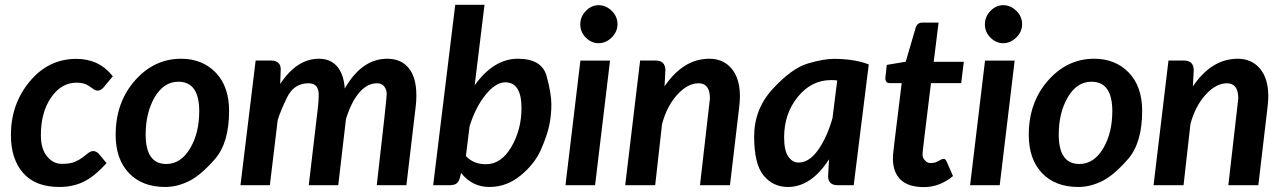

<svg xmlns="http://www.w3.org/2000/svg" viewBox="-20 -763 5285 791"><path d="M24.9 -206.5Q24.9 -334 102.3 -427.2Q179.7 -520.5 294.4 -520.5Q388.7 -520.5 444.8 -448.7L405.3 -401.4Q393.6 -389.6 383.8 -389.6Q374 -389.6 366.9 -394.8Q359.9 -399.9 342.8 -411.1Q325.7 -422.4 294.9 -422.4Q232.9 -422.4 190.7 -361.6Q148.4 -300.8 148.4 -206.1Q148.4 -149.4 173.8 -118.7Q199.2 -87.9 234.4 -87.9Q269.5 -87.9 288.3 -96.2Q307.1 -104.5 320.1 -114.3Q333 -124 343.3 -132.3Q353.5 -140.6 364.7 -140.6Q376 -140.6 387.7 -128.9L418.9 -90.8Q367.7 -34.7 323.5 -13.7Q279.3 7.3 224.6 7.3Q126 7.3 75.4 -50.3Q24.9 -107.9 24.9 -206.5Z M660.6 7.3Q565.9 7.3 511.2 -50Q456.5 -107.4 456.5 -207.5Q456.5 -340.8 535.6 -430.9Q614.7 -521 726.1 -521Q813.5 -521 868.7 -463.9Q923.8 -406.7 923.8 -306.2Q923.8 -174.8 865.7 -107.9Q807.6 -41 758.5 -16.8Q709.5 7.3 660.6 7.3ZM580.1 -208.5Q580.1 -87.4 665 -87.4Q724.6 -87.4 762.7 -150.9Q800.8 -214.4 800.8 -305.2Q800.8 -426.3 714.8 -426.3Q654.8 -426.3 617.4 -362.5Q580.1 -298.8 580.1 -208.5Z M1532.7 -419.9Q1492.7 -419.9 1459.7 -381.1Q1426.8 -342.3 1405.3 -272.5L1373.5 0H1252L1290.5 -326.7Q1293 -353.5 1293 -373Q1293 -419.9 1251 -419.9Q1190.9 -419.9 1162.6 -361.6Q1134.3 -303.2 1124 -268.1L1091.8 0H970.7L1033.2 -513.7H1095.7Q1136.7 -513.7 1136.7 -476.1V-474.6Q1136.7 -473.6 1136.2 -472.2L1135.7 -454.6Q1135.3 -438.5 1134.3 -417Q1202.6 -521 1293.9 -521Q1341.3 -521 1368.7 -489.5Q1396 -458 1400.4 -398.4Q1470.7 -521 1575.2 -521Q1632.8 -521 1664.1 -482.2Q1695.3 -443.4 1695.3 -370.6Q1695.3 -345.2 1692.9 -326.7L1654.3 0H1532.2Q1573.2 -356.9 1573.2 -375Q1573.2 -393.1 1563.2 -406.5Q1553.2 -419.9 1532.7 -419.9Z M2128.4 -317.4Q2128.4 -423.8 2062 -423.8Q2022 -423.8 1980.5 -372.6Q1939 -321.3 1914.6 -242.7L1899.4 -120.1Q1930.7 -86.4 1981.9 -86.4Q2044.9 -86.4 2086.7 -157.7Q2128.4 -229 2128.4 -317.4ZM1935.5 -411.6Q2014.2 -521 2113.3 -521Q2212.4 -521 2231.9 -449.7Q2251.5 -378.4 2251.5 -332.5Q2251.5 -286.6 2242.4 -244.6Q2233.4 -202.6 2207.8 -144.8Q2182.1 -86.9 2124.5 -39.8Q2066.9 7.3 1996.1 7.3Q1924.8 7.3 1879.4 -50.8L1875.5 -34.2Q1871.6 -16.1 1862.1 -8.1Q1852.5 0 1832 0H1764.6L1855.5 -743.2H1976.1Z M2446.3 -585Q2416.5 -585 2393.6 -607.9Q2370.6 -630.9 2370.6 -662.6Q2370.6 -694.3 2393.6 -718Q2416.5 -741.7 2446.3 -741.7Q2476.1 -741.7 2500 -718.5Q2523.9 -695.3 2523.9 -663.6Q2523.9 -631.8 2499.8 -608.4Q2475.6 -585 2446.3 -585ZM2493.2 -513.2 2431.6 0H2309.6L2371.1 -513.2Z M2904.8 -357.4Q2904.8 -419.9 2857.9 -419.9Q2813 -419.9 2770.3 -373Q2727.5 -326.2 2707.5 -252L2679.2 0H2555.7L2617.2 -513.7H2680.2Q2721.2 -513.7 2721.2 -473.6L2717.8 -407.2Q2794.9 -521 2902.3 -521Q2960 -521 2994.1 -480.2Q3028.3 -439.5 3028.3 -366.2Q3028.3 -352.5 3025.9 -326.7L2987.3 0H2863.8Q2904.8 -355 2904.8 -357.4Z M3269.5 -93.3Q3314 -93.3 3350.8 -145.8Q3387.7 -198.2 3409.7 -276.4L3429.2 -431.6Q3415.5 -433.1 3404.3 -433.1Q3322.8 -433.1 3266.6 -363.8Q3210.4 -294.4 3210.4 -197.3Q3210.4 -143.1 3227.5 -118.2Q3244.6 -93.3 3269.5 -93.3ZM3414.6 -520.5Q3500 -520.5 3559.1 -497.6L3497.1 0H3431.6Q3391.6 0 3391.6 -37.1L3395.5 -106.9Q3322.3 7.3 3225.6 7.3Q3165 7.3 3126 -39.8Q3086.9 -86.9 3086.9 -200.7Q3086.9 -314.5 3165 -398.4Q3243.2 -482.4 3308.3 -501.5Q3373.5 -520.5 3414.6 -520.5Z M3658.7 -123Q3658.7 -126.5 3666.5 -190.4L3694.8 -420.4H3646.5Q3627.4 -420.4 3627.4 -441.4Q3627.4 -441.9 3627.7 -443.4Q3627.9 -444.8 3628.4 -450.2Q3628.9 -455.6 3630.1 -466.1Q3631.3 -476.6 3633.3 -495.6L3711.4 -508.8L3752.4 -648.9Q3758.8 -669.9 3780.3 -669.9H3846.7L3826.7 -508.3H3950.7L3939.9 -420.4H3815.4L3788.1 -196.8Q3785.6 -176.3 3784.4 -164.3Q3783.2 -152.3 3782 -144Q3780.8 -135.7 3780.8 -124.5Q3780.8 -113.3 3790.3 -102.3Q3799.8 -91.3 3813.5 -91.3Q3827.1 -91.3 3834.5 -94.2Q3841.8 -97.2 3847.4 -100.1Q3853 -103 3857.2 -105.7Q3861.3 -108.4 3868.2 -108.4Q3875 -108.4 3879.9 -97.7L3906.2 -37.6Q3851.1 7.8 3787.1 7.8Q3723.1 7.8 3691.7 -21.5Q3660.2 -50.8 3658.7 -104.5Z M4113.3 -585Q4083.5 -585 4060.5 -607.9Q4037.6 -630.9 4037.6 -662.6Q4037.6 -694.3 4060.5 -718Q4083.5 -741.7 4113.3 -741.7Q4143.1 -741.7 4167 -718.5Q4190.9 -695.3 4190.9 -663.6Q4190.9 -631.8 4166.7 -608.4Q4142.6 -585 4113.3 -585ZM4160.2 -513.2 4098.6 0H3976.6L4038.1 -513.2Z M4422.4 7.3Q4327.6 7.3 4272.9 -50Q4218.3 -107.4 4218.3 -207.5Q4218.3 -340.8 4297.4 -430.9Q4376.5 -521 4487.8 -521Q4575.2 -521 4630.4 -463.9Q4685.5 -406.7 4685.5 -306.2Q4685.5 -174.8 4627.4 -107.9Q4569.3 -41 4520.3 -16.8Q4471.2 7.3 4422.4 7.3ZM4341.8 -208.5Q4341.8 -87.4 4426.8 -87.4Q4486.3 -87.4 4524.4 -150.9Q4562.5 -214.4 4562.5 -305.2Q4562.5 -426.3 4476.6 -426.3Q4416.5 -426.3 4379.2 -362.5Q4341.8 -298.8 4341.8 -208.5Z M5081.5 -357.4Q5081.5 -419.9 5034.7 -419.9Q4989.7 -419.9 4947 -373Q4904.3 -326.2 4884.3 -252L4856 0H4732.4L4793.9 -513.7H4856.9Q4897.9 -513.7 4897.9 -473.6L4894.5 -407.2Q4971.7 -521 5079.1 -521Q5136.7 -521 5170.9 -480.2Q5205.1 -439.5 5205.1 -366.2Q5205.1 -352.5 5202.6 -326.7L5164.1 0H5040.5Q5081.5 -355 5081.5 -357.4Z"/></svg>

Font: Lato-BoldItalic
Style: Bold Italic
Weight: 700
Italic angle: -7°
Designer: Lukasz Dziedzic
Foundry: tyPoland Lukasz Dziedzic
Version: Version 1.104; Western+Polish opensource